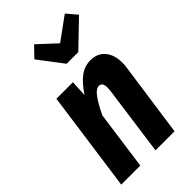

<svg xmlns="http://www.w3.org/2000/svg" viewBox="-242 -878 955 955"><g transform="rotate(-45 235.5 -400.0)"><path d="M446 -424Q446 -406 443 -388L388 0H254L305 -370Q306 -377 306 -390Q306 -426 282 -426Q261 -426 239 -396Q217 -366 190 -310L147 0H13L87 -530H203L199 -444Q230 -492 264.5 -519Q299 -546 343 -546Q390 -546 418 -513.5Q446 -481 446 -424ZM416 -800 462 -746 328 -617H246L148 -746L200 -800L295 -712Z"/></g></svg>

Font: Fira Sans Extra Condensed SemiBold
Style: Italic
Weight: 600
Width: 3
Italic angle: -8°
Designer: Carrois Corporate & Edenspiekermann AG
Foundry: Carrois Corporate GbR & Edenspiekermann AG
Version: Version 4.203